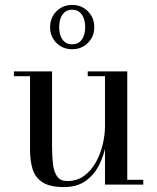

<svg xmlns="http://www.w3.org/2000/svg" viewBox="-20 -750 638 780"><path d="M240 10Q182 10 152.2 -9.8Q122.5 -29.5 112.2 -63.5Q102 -97.5 102 -141V-440.5H36.5V-460H191.5V-155.5Q191.5 -113.5 195.5 -81.8Q199.5 -50 212.8 -32.2Q226 -14.5 253 -14.5Q293.5 -14.5 322.8 -36.5Q352 -58.5 370.5 -92.8Q389 -127 397.8 -165.2Q406.5 -203.5 406.5 -235.5L418 -238Q418 -205 410.2 -162.5Q402.5 -120 383.2 -80.8Q364 -41.5 329 -15.8Q294 10 240 10ZM406.5 0V-440.5H336.5V-460H497V-19.5H562V0ZM273 -550Q235 -550 209.2 -575.8Q183.5 -601.5 183.5 -639.5Q183.5 -678 209.2 -704Q235 -730 273 -730Q311.5 -730 337.2 -704Q363 -678 363 -639.5Q363 -601.5 337.2 -575.8Q311.5 -550 273 -550ZM273 -570Q291.5 -570 303.2 -579.5Q315 -589 320.5 -604.8Q326 -620.5 326 -639.5Q326 -659 320.5 -675Q315 -691 303.2 -700.8Q291.5 -710.5 273 -710.5Q254.5 -710.5 243 -700.8Q231.5 -691 226 -675Q220.5 -659 220.5 -639.5Q220.5 -620.5 226 -604.8Q231.5 -589 243 -579.5Q254.5 -570 273 -570Z"/></svg>

Font: Bodoni Moda SC
Style: Regular
Weight: 400
Designer: Owen Earl
Foundry: indestructible type
Version: Version 2.005